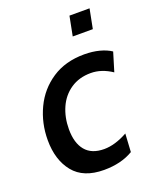

<svg xmlns="http://www.w3.org/2000/svg" viewBox="-132 -765 693 853"><g transform="rotate(-20 214.5 -338.5)"><path d="M21 -200Q21 -280 54 -349.5Q87 -419 150.5 -461Q214 -503 303 -503Q342 -503 374.5 -494.5Q407 -486 429 -471L402 -382Q353 -415 302 -415Q247 -415 207 -388Q167 -361 146.5 -315Q126 -269 126 -213Q126 -148 155.5 -112.5Q185 -77 244 -77Q295 -77 355 -110L350 -24Q293 10 212 10Q115 10 68 -48Q21 -106 21 -200ZM301 -687H396L378 -595H283Z"/></g></svg>

Font: Cabin Medium
Style: Italic
Weight: 500
Italic angle: -7°
Designer: Pablo Impallari
Foundry: Pablo Impallari. http://www.impallari.com Igino Marini. http://www.ikern.com
Version: Version 2.200